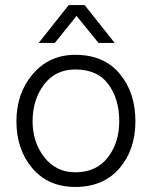

<svg xmlns="http://www.w3.org/2000/svg" viewBox="-20 -731 601 760"><path d="M516 -251Q516 -138 452.5 -64.5Q389 9 278 9Q171 9 108 -65Q45 -139 45 -251Q45 -362 110 -438Q175 -514 278 -514Q391 -514 453.5 -439.5Q516 -365 516 -251ZM109 -251Q109 -168 155.5 -108.5Q202 -49 278 -49Q361 -49 406.5 -107.5Q452 -166 452 -251Q452 -339 409 -397.5Q366 -456 278 -456Q199 -456 154 -396Q109 -336 109 -251ZM197 -561H133L252 -711H315L434 -561H370L283 -668Z"/></svg>

Font: Hind Vadodara Light
Style: Regular
Weight: 300
Designer: Hitesh Malaviya
Foundry: Indian Type Foundry
Version: Version 1.000;PS 1.0;hotconv 1.0.86;makeotf.lib2.5.63406; tt